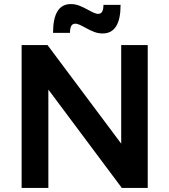

<svg xmlns="http://www.w3.org/2000/svg" viewBox="-20 -921 830 941"><path d="M574 -700H704V0H577L217 -482V0H86V-700H213L574 -217ZM483 -757Q461 -757 440.5 -765Q420 -773 395 -787Q363 -805 350 -805Q335 -805 329 -793.5Q323 -782 323 -760H240Q240 -901 327 -901Q349 -901 369.5 -893Q390 -885 415 -871Q447 -853 460 -853Q475 -853 481 -864.5Q487 -876 487 -897H571Q571 -757 483 -757Z"/></svg>

Font: Gontserrat Medium
Style: Regular
Weight: 500
Designer: Julieta Ulanovsky
Foundry: Julieta Ulanovsky
Version: Version 6.001